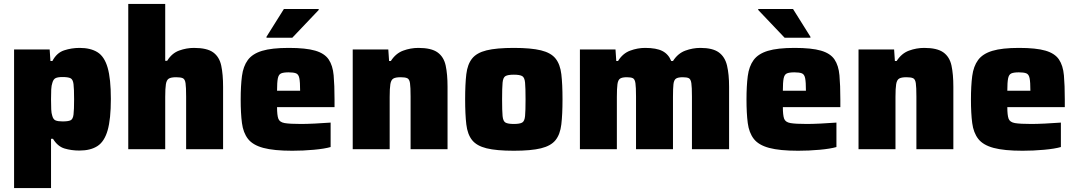

<svg xmlns="http://www.w3.org/2000/svg" viewBox="-20 -763 5507 982"><path d="M52 199V-510H234L238 -451H248Q270 -493 308 -505.5Q346 -518 387 -518Q443 -518 478.5 -496Q514 -474 530.5 -417Q547 -360 547 -257Q547 -154 530.5 -96.5Q514 -39 478.5 -16Q443 7 386 7Q345 7 310 -3.5Q275 -14 251 -53H241V199ZM300 -142Q328 -142 340.5 -147.5Q353 -153 356 -177Q359 -201 359 -255Q359 -309 356 -333Q353 -357 340.5 -363Q328 -369 300 -369Q276 -369 264.5 -363.5Q253 -358 248 -340Q243 -326 242 -305.5Q241 -285 241 -255Q241 -224 242 -203.5Q243 -183 247 -172Q252 -152 264.5 -147Q277 -142 300 -142Z M636 0V-743H825V-452H835Q859 -491 896.5 -504.5Q934 -518 972 -518Q1039 -518 1070.5 -495Q1102 -472 1111.5 -427.5Q1121 -383 1121 -319V0H932V-269Q932 -317 929 -337.5Q926 -358 915 -363Q904 -368 881 -368Q855 -368 843.5 -361Q832 -354 828.5 -332.5Q825 -311 825 -267V0Z M1475 8Q1381 8 1327 -6.5Q1273 -21 1248.5 -52.5Q1224 -84 1217.5 -133.5Q1211 -183 1211 -254Q1211 -324 1217.5 -374Q1224 -424 1247.5 -456Q1271 -488 1320.5 -503Q1370 -518 1457 -518Q1544 -518 1592 -504Q1640 -490 1661 -459Q1682 -428 1686.5 -377.5Q1691 -327 1691 -254V-215H1397Q1397 -174 1403.5 -156Q1410 -138 1436 -133.5Q1462 -129 1520 -129Q1547 -129 1589.5 -131Q1632 -133 1671 -136V-11Q1640 -2 1585 3Q1530 8 1475 8ZM1397 -299H1515Q1515 -343 1511 -363Q1507 -383 1494 -388Q1481 -393 1456 -393Q1430 -393 1417.5 -387.5Q1405 -382 1401 -362Q1397 -342 1397 -299ZM1343 -570V-575L1432 -717H1610V-712L1475 -570Z M1784 0V-510H1966L1970 -451H1979Q2004 -490 2042 -504Q2080 -518 2120 -518Q2186 -518 2218 -495Q2250 -472 2259.5 -427.5Q2269 -383 2269 -319V0H2080V-269Q2080 -317 2077 -337.5Q2074 -358 2063 -363Q2052 -368 2029 -368Q2003 -368 1991.5 -361Q1980 -354 1976.5 -332.5Q1973 -311 1973 -267V0Z M2608 8Q2519 8 2468.5 -4.5Q2418 -17 2394.5 -46.5Q2371 -76 2365 -127Q2359 -178 2359 -255Q2359 -333 2365 -383.5Q2371 -434 2394.5 -463.5Q2418 -493 2468.5 -505.5Q2519 -518 2608 -518Q2696 -518 2747 -505.5Q2798 -493 2821.5 -463.5Q2845 -434 2851 -383.5Q2857 -333 2857 -255Q2857 -178 2851 -127Q2845 -76 2821.5 -46.5Q2798 -17 2747 -4.5Q2696 8 2608 8ZM2608 -129Q2638 -129 2650.5 -136Q2663 -143 2665.5 -169.5Q2668 -196 2668 -255Q2668 -314 2665.5 -340.5Q2663 -367 2650.5 -374Q2638 -381 2608 -381Q2578 -381 2565.5 -374Q2553 -367 2550.5 -340.5Q2548 -314 2548 -255Q2548 -196 2550.5 -169.5Q2553 -143 2565.5 -136Q2578 -129 2608 -129Z M2946 0V-510H3128L3132 -451H3141Q3165 -490 3203 -504Q3241 -518 3279 -518Q3337 -518 3368 -502Q3399 -486 3413 -451H3422Q3447 -490 3485 -504Q3523 -518 3562 -518Q3625 -518 3656.5 -495Q3688 -472 3698.5 -427.5Q3709 -383 3709 -319V0H3519V-269Q3519 -317 3516 -337.5Q3513 -358 3503 -363Q3493 -368 3472 -368Q3448 -368 3437.5 -361Q3427 -354 3424.5 -333Q3422 -312 3422 -267V0H3233V-269Q3233 -317 3230 -337.5Q3227 -358 3217 -363Q3207 -368 3186 -368Q3162 -368 3151.5 -361Q3141 -354 3138 -332.5Q3135 -311 3135 -267V0Z M4062 8Q3968 8 3914 -6.5Q3860 -21 3835.5 -52.5Q3811 -84 3804.5 -133.5Q3798 -183 3798 -254Q3798 -324 3804.5 -374Q3811 -424 3834.5 -456Q3858 -488 3907.5 -503Q3957 -518 4044 -518Q4131 -518 4179 -504Q4227 -490 4248 -459Q4269 -428 4273.5 -377.5Q4278 -327 4278 -254V-215H3984Q3984 -174 3990.5 -156Q3997 -138 4023 -133.5Q4049 -129 4107 -129Q4134 -129 4176.5 -131Q4219 -133 4258 -136V-11Q4227 -2 4172 3Q4117 8 4062 8ZM3984 -299H4102Q4102 -343 4098 -363Q4094 -383 4081 -388Q4068 -393 4043 -393Q4017 -393 4004.5 -387.5Q3992 -382 3988 -362Q3984 -342 3984 -299ZM3993 -570 3858 -712V-717H4036L4125 -575V-570Z M4371 0V-510H4553L4557 -451H4566Q4591 -490 4629 -504Q4667 -518 4707 -518Q4773 -518 4805 -495Q4837 -472 4846.5 -427.5Q4856 -383 4856 -319V0H4667V-269Q4667 -317 4664 -337.5Q4661 -358 4650 -363Q4639 -368 4616 -368Q4590 -368 4578.5 -361Q4567 -354 4563.5 -332.5Q4560 -311 4560 -267V0Z M5210 8Q5116 8 5062 -6.5Q5008 -21 4983.5 -52.5Q4959 -84 4952.5 -133.5Q4946 -183 4946 -254Q4946 -324 4952.5 -374Q4959 -424 4982.5 -456Q5006 -488 5055.5 -503Q5105 -518 5192 -518Q5279 -518 5327 -504Q5375 -490 5396 -459Q5417 -428 5421.5 -377.5Q5426 -327 5426 -254V-215H5132Q5132 -174 5138.5 -156Q5145 -138 5171 -133.5Q5197 -129 5255 -129Q5282 -129 5324.5 -131Q5367 -133 5406 -136V-11Q5375 -2 5320 3Q5265 8 5210 8ZM5132 -299H5250Q5250 -343 5246 -363Q5242 -383 5229 -388Q5216 -393 5191 -393Q5165 -393 5152.5 -387.5Q5140 -382 5136 -362Q5132 -342 5132 -299Z"/></svg>

Font: Saira ExtraBold
Style: Regular
Weight: 800
Designer: Hector Gatti with collaboration of the Omnibus-Type team
Foundry: Omnibus-Type
Version: Version 1.100; ttfautohint (v1.8.3)